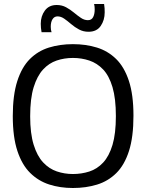

<svg xmlns="http://www.w3.org/2000/svg" viewBox="-20 -931 731 961"><path d="M345 10Q281 10 226.5 -7.5Q172 -25 131 -65.5Q90 -106 67 -175.5Q44 -245 44 -350Q44 -455 66.5 -525Q89 -595 129.5 -635.5Q170 -676 225 -693Q280 -710 345 -710Q410 -710 465 -693Q520 -676 561 -636Q602 -596 625 -526.5Q648 -457 648 -352Q648 -245 625.5 -175Q603 -105 562 -64.5Q521 -24 465.5 -7Q410 10 345 10ZM345 -60Q388 -60 427 -72.5Q466 -85 496 -117Q526 -149 543 -205.5Q560 -262 560 -350Q560 -438 543 -495Q526 -552 496 -583.5Q466 -615 427 -628Q388 -641 345 -641Q302 -641 263.5 -628Q225 -615 195.5 -583Q166 -551 148.5 -494.5Q131 -438 131 -349Q131 -263 148.5 -206.5Q166 -150 196 -118Q226 -86 264.5 -73Q303 -60 345 -60ZM188 -770Q186 -780 185 -791Q184 -802 184 -812Q184 -850 204.5 -878Q225 -906 264 -906Q290 -906 311 -894.5Q332 -883 350 -868Q368 -853 385 -841.5Q402 -830 420 -830Q438 -830 446 -845Q454 -860 454 -884Q454 -899 451 -911H501Q503 -900 503.5 -889.5Q504 -879 504 -869Q504 -830 484 -801Q464 -772 423 -772Q397 -772 375.5 -783.5Q354 -795 336 -810.5Q318 -826 301.5 -837.5Q285 -849 268 -849Q252 -849 243 -835Q234 -821 234 -797Q234 -782 238 -770Z"/></svg>

Font: Georama
Style: Regular
Weight: 400
Designer: Jean-Baptiste Levee
Foundry: Production Type
Version: Version 1.000